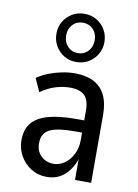

<svg xmlns="http://www.w3.org/2000/svg" viewBox="-89 -846 659 914"><g transform="rotate(10 241.0 -389.0)"><path d="M201 9Q159 9 125.5 -12Q92 -33 72.5 -67.5Q53 -102 53 -142Q53 -194 78.5 -225.5Q104 -257 156.5 -272Q209 -287 290 -287H343V-228H300Q255 -228 224 -223.5Q193 -219 174.5 -209.5Q156 -200 147 -183.5Q138 -167 138 -143Q138 -104 162.5 -81Q187 -58 223 -58Q250 -58 275 -75Q300 -92 315.5 -122.5Q331 -153 331 -192V-334Q331 -385 308.5 -407Q286 -429 238 -429Q205 -429 169.5 -418.5Q134 -408 97 -382L68 -446Q95 -464 124.5 -475.5Q154 -487 186 -493.5Q218 -500 249 -500Q303 -500 340 -481Q377 -462 396 -424Q415 -386 415 -327V0H337V-106H339Q328 -72 308.5 -45.5Q289 -19 262.5 -5Q236 9 201 9ZM245 -554Q212 -554 186 -569.5Q160 -585 144.5 -611.5Q129 -638 129 -671Q129 -704 144.5 -730Q160 -756 186 -771.5Q212 -787 245 -787Q278 -787 304 -771.5Q330 -756 345.5 -729.5Q361 -703 361 -670Q361 -638 345.5 -611.5Q330 -585 304 -569.5Q278 -554 245 -554ZM245 -597Q275 -597 294.5 -618Q314 -639 314 -671Q314 -703 294.5 -723.5Q275 -744 245 -744Q215 -744 195.5 -723.5Q176 -703 176 -671Q176 -639 195.5 -618Q215 -597 245 -597Z"/></g></svg>

Font: Nunito Sans 10pt Condensed Medium
Style: Regular
Weight: 500
Width: 3
Designer: Vernon Adams
Foundry: Vernon Adams
Version: Version 3.101;gftools[0.9.27]